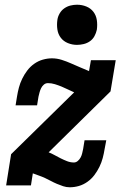

<svg xmlns="http://www.w3.org/2000/svg" viewBox="-20 -785 540 813"><path d="M275 8Q261 8 247.5 3.5Q234 -1 221 -6.5Q208 -12 196 -18.5Q184 -25 171 -31Q158 -37 145 -41.5Q132 -46 119 -51L111 0H6L27 -132L294 -394Q280 -400 267 -406.5Q254 -413 240.5 -418.5Q227 -424 212.5 -428.5Q198 -433 183 -433Q173 -433 165.5 -426.5Q158 -420 154 -411.5Q150 -403 147.5 -394Q145 -385 143 -376L137 -339H46L52 -376Q55 -395 60 -414Q65 -433 74 -451.5Q83 -470 95.5 -486.5Q108 -503 125 -515Q142 -527 161.5 -532.5Q181 -538 200 -538Q221 -538 241.5 -531.5Q262 -525 281 -516.5Q300 -508 319 -500Q338 -492 357 -484L365 -530H470L448 -398L186 -140Q199 -135 211.5 -128Q224 -121 237 -114.5Q250 -108 264 -102.5Q278 -97 293 -97Q302 -97 309.5 -103.5Q317 -110 321.5 -118.5Q326 -127 328 -136Q330 -145 332 -154L338 -191H430L423 -154Q420 -135 415 -116Q410 -97 401 -78.5Q392 -60 379.5 -43.5Q367 -27 350 -15Q333 -3 314 2.5Q295 8 275 8ZM306 -595Q286 -595 267.5 -602.5Q249 -610 237.5 -625Q226 -640 223 -660Q220 -680 223 -701Q225 -715 232.5 -728Q240 -741 252 -749.5Q264 -758 278 -761.5Q292 -765 306 -765Q327 -765 345.5 -757.5Q364 -750 375.5 -735Q387 -720 390 -700Q393 -680 390 -659Q387 -645 380 -632Q373 -619 361 -610.5Q349 -602 334.5 -598.5Q320 -595 306 -595Z"/></svg>

Font: Iosevka Slab Extrabold
Style: Italic
Weight: 800
Italic angle: -9°
Monospace: yes
Designer: Belleve Invis
Foundry: Belleve Invis
Version: Version 11.1.0; ttfautohint (v1.8.3)